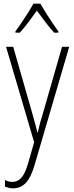

<svg xmlns="http://www.w3.org/2000/svg" viewBox="-20 -784 402 1046"><path d="M13 -529H52L156 -166Q169 -122 174 -101Q179 -80 183 -63H186Q192 -90 198.5 -114.5Q205 -139 214 -167L318 -529H357L169 113Q149 182 121 212Q93 242 51 242Q39 242 28.5 239.5Q18 237 7 233V197Q28 207 48 207Q75 207 95.5 185.5Q116 164 133 106L166 -9ZM200 -764Q213 -741 231.5 -711.5Q250 -682 268.5 -655Q287 -628 298 -613V-606H275Q252 -631 227 -664Q202 -697 181 -726Q161 -698 135.5 -664Q110 -630 88 -606H64V-613Q78 -632 96.5 -659Q115 -686 132.5 -714Q150 -742 162 -764Z"/></svg>

Font: Noto Sans Sinhala Condensed ExtraLight
Style: Regular
Weight: 200
Width: 3
Designer: Jelle Bosma - Monotype Design Team
Foundry: Monotype Imaging Inc.
Version: Version 2.006; ttfautohint (v1.8.4.7-5d5b)